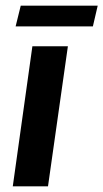

<svg xmlns="http://www.w3.org/2000/svg" viewBox="-20 -656 364 676"><path d="M25 0 94 -493H219L149 0ZM35 -563 53 -636H324L307 -563Z"/></svg>

Font: Hanken Grotesk
Style: Bold Italic
Weight: 700
Italic angle: -8°
Designer: Alfredo Marco Pradil
Foundry: Hanken Design Co.
Version: Version 3.013